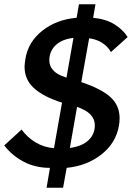

<svg xmlns="http://www.w3.org/2000/svg" viewBox="-20 -791 632 907"><path d="M278 96 295 2Q392 -8 460 -62Q528 -116 542 -198Q545 -216 545 -233Q545 -293 501.5 -332.5Q458 -372 364 -403L401 -610Q435 -606 462 -589Q489 -572 504 -545L583 -616Q560 -652 520 -676.5Q480 -701 420 -707L431 -771H353L342 -707Q247 -699 180 -646Q113 -593 100 -513Q96 -487 96 -476Q96 -415 140.5 -374.5Q185 -334 273 -306L235 -91Q187 -95 148 -118.5Q109 -142 82 -179L0 -104Q38 -55 93 -26.5Q148 2 216 2L200 96ZM428 -199Q428 -157 398 -128.5Q368 -100 310 -92L344 -286Q428 -258 428 -199ZM213 -506Q213 -549 243 -577.5Q273 -606 327 -612L294 -424Q290 -425 267 -434.5Q244 -444 228.5 -462.5Q213 -481 213 -506Z"/></svg>

Font: Geom Medium
Style: Italic
Weight: 500
Italic angle: -10°
Version: Version 1.102